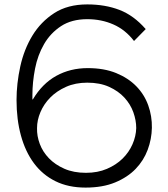

<svg xmlns="http://www.w3.org/2000/svg" viewBox="-20 -840 764 871"><path d="M669 -260Q668 -209 650 -160.5Q632 -112 595.5 -74Q559 -36 502.5 -12.5Q446 11 368 11Q290 11 231.5 -18Q173 -47 134 -99.5Q95 -152 75 -225Q55 -298 55 -386Q55 -461 72 -538.5Q89 -616 127 -678.5Q165 -741 226 -780.5Q287 -820 376 -820Q457 -820 522 -795Q587 -770 641 -708L588 -654Q549 -705 494.5 -729Q440 -753 376 -753Q305 -753 257 -721.5Q209 -690 180 -640Q151 -590 139 -528.5Q127 -467 127 -408V-389H129Q172 -461 235.5 -496Q299 -531 378 -531Q452 -531 507 -508.5Q562 -486 598.5 -448.5Q635 -411 652.5 -362Q670 -313 669 -260ZM598 -259Q598 -294 585 -330.5Q572 -367 544.5 -397Q517 -427 475 -446Q433 -465 376 -465Q322 -465 279.5 -446Q237 -427 208 -397.5Q179 -368 163.5 -331.5Q148 -295 148 -259Q147 -223 160.5 -187Q174 -151 202 -122Q230 -93 272 -74.5Q314 -56 370 -56Q423 -56 465 -74Q507 -92 536 -120.5Q565 -149 581 -185.5Q597 -222 598 -259Z"/></svg>

Font: TypoPRO Sinkin Sans
Style: 300 Light
Weight: 300
Designer: Keith Bates
Foundry: K-Type
Version: Sinkin Sans (version 1.0)  by Keith Bates   •   © 2014   www